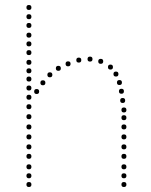

<svg xmlns="http://www.w3.org/2000/svg" viewBox="-20 -750 607 770"><path d="M96 -231Q86 -231 86 -241Q86 -251 96 -251Q106 -251 106 -241Q106 -231 96 -231ZM96 -191Q86 -191 86 -201Q86 -211 96 -211Q106 -211 106 -201Q106 -191 96 -191ZM96 -151Q86 -151 86 -161Q86 -171 96 -171Q106 -171 106 -161Q106 -151 96 -151ZM96 -113Q86 -113 86 -123Q86 -133 96 -133Q106 -133 106 -123Q106 -113 96 -113ZM96 -71Q86 -71 86 -81Q86 -91 96 -91Q106 -91 106 -81Q106 -71 96 -71ZM96 -35Q86 -35 86 -45Q86 -55 96 -55Q106 -55 106 -45Q106 -35 96 -35ZM96 0Q86 0 86 -10Q86 -20 96 -20Q106 -20 106 -10Q106 0 96 0ZM96 -490Q86 -490 86 -500Q86 -510 96 -510Q106 -510 106 -500Q106 -490 96 -490ZM96 -387Q86 -387 86 -397Q86 -407 96 -407Q106 -407 106 -397Q106 -387 96 -387ZM96 -350Q86 -350 86 -360Q86 -370 96 -370Q106 -370 106 -360Q106 -350 96 -350ZM96 -312Q86 -312 86 -322Q86 -332 96 -332Q106 -332 106 -322Q106 -312 96 -312ZM96 -272Q86 -272 86 -282Q86 -292 96 -292Q106 -292 106 -282Q106 -272 96 -272ZM96 -423Q86 -423 86 -433Q86 -443 96 -443Q106 -443 106 -433Q106 -423 96 -423ZM96 -456Q86 -456 86 -466Q86 -476 96 -476Q106 -476 106 -466Q106 -456 96 -456ZM477 -231Q467 -231 467 -241Q467 -251 477 -251Q487 -251 487 -241Q487 -231 477 -231ZM477 -191Q467 -191 467 -201Q467 -211 477 -211Q487 -211 487 -201Q487 -191 477 -191ZM477 -151Q467 -151 467 -161Q467 -171 477 -171Q487 -171 487 -161Q487 -151 477 -151ZM477 -113Q467 -113 467 -123Q467 -133 477 -133Q487 -133 487 -123Q487 -113 477 -113ZM477 -71Q467 -71 467 -81Q467 -91 477 -91Q487 -91 487 -81Q487 -71 477 -71ZM477 -35Q467 -35 467 -45Q467 -55 477 -55Q487 -55 487 -45Q487 -35 477 -35ZM477 0Q467 0 467 -10Q467 -20 477 -20Q487 -20 487 -10Q487 0 477 0ZM296 -499Q286 -499 286 -509Q286 -519 296 -519Q306 -519 306 -509Q306 -499 296 -499ZM341 -503Q331 -503 331 -513Q331 -523 341 -523Q351 -523 351 -513Q351 -503 341 -503ZM384 -494Q374 -494 374 -504Q374 -514 384 -514Q394 -514 394 -504Q394 -494 384 -494ZM423 -471Q413 -471 413 -481Q413 -491 423 -491Q433 -491 433 -481Q433 -471 423 -471ZM445 -443Q435 -443 435 -453Q435 -463 445 -463Q455 -463 455 -453Q455 -443 445 -443ZM467 -374Q457 -374 457 -384Q457 -394 467 -394Q477 -394 477 -384Q477 -374 467 -374ZM472 -337Q462 -337 462 -347Q462 -357 472 -357Q482 -357 482 -347Q482 -337 472 -337ZM459 -409Q449 -409 449 -419Q449 -429 459 -429Q469 -429 469 -419Q469 -409 459 -409ZM477 -299Q467 -299 467 -309Q467 -319 477 -319Q487 -319 487 -309Q487 -299 477 -299ZM253 -484Q243 -484 243 -494Q243 -504 253 -504Q263 -504 263 -494Q263 -484 253 -484ZM477 -268Q467 -268 467 -278Q467 -288 477 -288Q487 -288 487 -278Q487 -268 477 -268ZM214 -466Q204 -466 204 -476Q204 -486 214 -486Q224 -486 224 -476Q224 -466 214 -466ZM180 -440Q170 -440 170 -450Q170 -460 180 -460Q190 -460 190 -450Q190 -440 180 -440ZM152 -408Q142 -408 142 -418Q142 -428 152 -428Q162 -428 162 -418Q162 -408 152 -408ZM127 -373Q117 -373 117 -383Q117 -393 127 -393Q137 -393 137 -383Q137 -373 127 -373ZM96 -564Q86 -564 86 -574Q86 -584 96 -584Q106 -584 106 -574Q106 -564 96 -564ZM96 -529Q86 -529 86 -539Q86 -549 96 -549Q106 -549 106 -539Q106 -529 96 -529ZM96 -710Q86 -710 86 -720Q86 -730 96 -730Q106 -730 106 -720Q106 -710 96 -710ZM96 -673Q86 -673 86 -683Q86 -693 96 -693Q106 -693 106 -683Q106 -673 96 -673ZM96 -638Q86 -638 86 -648Q86 -658 96 -658Q106 -658 106 -648Q106 -638 96 -638ZM96 -599Q86 -599 86 -609Q86 -619 96 -619Q106 -619 106 -609Q106 -599 96 -599Z"/></svg>

Font: Raleway Dots 
Style: Regular
Weight: 400
Version: Version 1.000